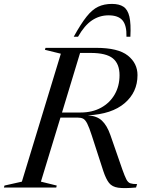

<svg xmlns="http://www.w3.org/2000/svg" viewBox="-59 -960 758 983"><path d="M150.5 -30 231.5 -10 229 0H-39L-36 -10L53 -30L252.5 -685L171 -705L174 -715H433Q546 -715 595.5 -675.5Q645 -636 645 -575.5Q645 -488 579.2 -431.8Q513.5 -375.5 391 -369.5Q437.5 -366.5 463.2 -342Q489 -317.5 506 -269L567.5 -92Q580 -57 588.2 -41.2Q596.5 -25.5 608.5 -21.5Q620.5 -17.5 643 -17.5L637.5 0Q577.5 5.5 546.2 1Q515 -3.5 499.2 -23.5Q483.5 -43.5 470 -84L411 -266Q397.5 -308 387.5 -327.5Q377.5 -347 366.5 -352.5Q355.5 -358 337.5 -358H250.5ZM353.5 -384Q413.5 -384 458.2 -408.5Q503 -433 528 -476.2Q553 -519.5 553 -575Q553 -633 519 -661Q485 -689 405 -689H351L258.5 -384ZM496.5 -881.5Q450.5 -881.5 412 -855.8Q373.5 -830 340.5 -772H318.5Q355 -838 384 -874.5Q413 -911 443.5 -925.5Q474 -940 514 -940Q551.5 -940 573.2 -925.5Q595 -911 603.5 -874.8Q612 -838.5 608.5 -772H588.5Q590 -830 568.2 -855.8Q546.5 -881.5 496.5 -881.5Z"/></svg>

Font: Newsreader Display
Style: Italic
Weight: 400
Italic angle: -17°
Designer: Hugues Gentile
Foundry: Production Type
Version: Version 1.001